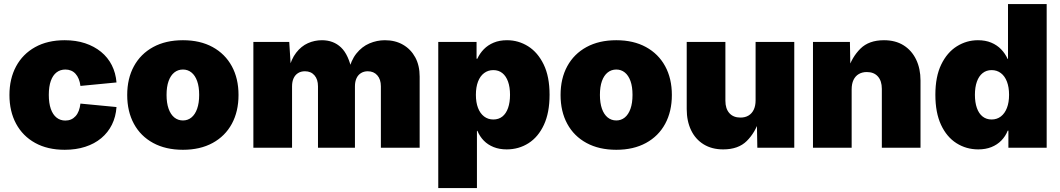

<svg xmlns="http://www.w3.org/2000/svg" viewBox="-20 -748 5366 972"><path d="M307.6 10.3Q220.7 10.3 158 -24.4Q95.2 -59.1 61.5 -121.6Q27.8 -184.1 27.8 -267.1Q27.8 -349.6 61.5 -412.1Q95.2 -474.6 158 -509.5Q220.7 -544.4 307.6 -544.4Q364.3 -544.4 410.6 -529.1Q457 -513.7 491.5 -485.6Q525.9 -457.5 545.9 -418.2Q565.9 -378.9 569.8 -330.6L387.2 -313Q384.8 -333 378.4 -348.4Q372.1 -363.8 362.3 -374.5Q352.5 -385.3 339.6 -390.6Q326.7 -396 311 -396Q285.2 -396 266.4 -381.6Q247.6 -367.2 237.3 -338.6Q227.1 -310.1 227.1 -267.6Q227.1 -225.6 237.3 -196.5Q247.6 -167.5 266.4 -152.6Q285.2 -137.7 311 -137.7Q326.7 -137.7 339.6 -143.3Q352.5 -148.9 362.5 -159.9Q372.6 -170.9 378.7 -187Q384.8 -203.1 387.2 -223.6L569.8 -206.1Q566.4 -156.7 546.6 -116.9Q526.9 -77.1 492.7 -48.6Q458.5 -20 411.6 -4.9Q364.7 10.3 307.6 10.3Z M906.2 10.3Q818.8 10.3 755.4 -24.2Q691.9 -58.6 658 -121.1Q624 -183.6 624 -267.1Q624 -350.6 658 -412.8Q691.9 -475.1 755.4 -509.8Q818.8 -544.4 906.2 -544.4Q993.2 -544.4 1056.4 -509.8Q1119.6 -475.1 1153.6 -412.8Q1187.5 -350.6 1187.5 -267.1Q1187.5 -183.6 1153.6 -121.1Q1119.6 -58.6 1056.4 -24.2Q993.2 10.3 906.2 10.3ZM906.2 -138.2Q930.7 -138.2 949.2 -153.3Q967.8 -168.5 978 -197.5Q988.3 -226.6 988.3 -267.6Q988.3 -309.1 978 -337.6Q967.8 -366.2 949.2 -381.1Q930.7 -396 906.2 -396Q881.3 -396 862.5 -381.1Q843.8 -366.2 833.5 -337.6Q823.2 -309.1 823.2 -267.6Q823.2 -226.6 833.5 -197.5Q843.8 -168.5 862.5 -153.3Q881.3 -138.2 906.2 -138.2Z M1262.7 0V-535.6H1444.3L1453.1 -396H1441.4Q1454.1 -448.7 1479.5 -481.4Q1504.9 -514.2 1538.6 -529.3Q1572.3 -544.4 1609.9 -544.4Q1668 -544.4 1706.5 -507.8Q1745.1 -471.2 1762.7 -385.3H1744.1Q1756.3 -442.4 1784.4 -477.3Q1812.5 -512.2 1850.3 -528.3Q1888.2 -544.4 1928.7 -544.4Q1981 -544.4 2020.5 -521.5Q2060.1 -498.5 2082.3 -457.5Q2104.5 -416.5 2104.5 -360.4V0H1908.2V-311Q1908.2 -346.2 1890.1 -366.7Q1872.1 -387.2 1841.8 -387.2Q1822.3 -387.2 1807.4 -377.9Q1792.5 -368.7 1784.7 -351.6Q1776.9 -334.5 1776.9 -311V0H1589.8V-311Q1589.8 -346.2 1572 -366.7Q1554.2 -387.2 1523.9 -387.2Q1503.4 -387.2 1488.8 -377.9Q1474.1 -368.7 1466.3 -351.6Q1458.5 -334.5 1458.5 -311V0Z M2198.7 204.1V-535.6H2392.6V-450.7H2396.5Q2408.7 -477.5 2429.4 -498.8Q2450.2 -520 2479.5 -532.2Q2508.8 -544.4 2546.9 -544.4Q2604.5 -544.4 2653.6 -513.7Q2702.6 -482.9 2732.4 -421.6Q2762.2 -360.4 2762.2 -268.1Q2762.2 -177.7 2733.6 -116.2Q2705.1 -54.7 2655.8 -23.2Q2606.4 8.3 2544.9 8.3Q2508.3 8.3 2479 -3.4Q2449.7 -15.1 2429.2 -36.1Q2408.7 -57.1 2397 -85.4H2394.5V204.1ZM2477.5 -143.1Q2504.4 -143.1 2523.2 -158Q2542 -172.9 2552 -201.2Q2562 -229.5 2562 -268.1Q2562 -306.6 2552 -334.7Q2542 -362.8 2523.2 -377.9Q2504.4 -393.1 2477.5 -393.1Q2450.7 -393.1 2430.7 -377.9Q2410.6 -362.8 2399.9 -334.7Q2389.2 -306.6 2389.2 -268.1Q2389.2 -229.5 2399.9 -201.7Q2410.6 -173.8 2430.7 -158.4Q2450.7 -143.1 2477.5 -143.1Z M3100.1 10.3Q3012.7 10.3 2949.2 -24.2Q2885.7 -58.6 2851.8 -121.1Q2817.9 -183.6 2817.9 -267.1Q2817.9 -350.6 2851.8 -412.8Q2885.7 -475.1 2949.2 -509.8Q3012.7 -544.4 3100.1 -544.4Q3187 -544.4 3250.2 -509.8Q3313.5 -475.1 3347.4 -412.8Q3381.3 -350.6 3381.3 -267.1Q3381.3 -183.6 3347.4 -121.1Q3313.5 -58.6 3250.2 -24.2Q3187 10.3 3100.1 10.3ZM3100.1 -138.2Q3124.5 -138.2 3143.1 -153.3Q3161.6 -168.5 3171.9 -197.5Q3182.1 -226.6 3182.1 -267.6Q3182.1 -309.1 3171.9 -337.6Q3161.6 -366.2 3143.1 -381.1Q3124.5 -396 3100.1 -396Q3075.2 -396 3056.4 -381.1Q3037.6 -366.2 3027.3 -337.6Q3017.1 -309.1 3017.1 -267.6Q3017.1 -226.6 3027.3 -197.5Q3037.6 -168.5 3056.4 -153.3Q3075.2 -138.2 3100.1 -138.2Z M3641.1 8.3Q3584 8.3 3542.2 -17.3Q3500.5 -43 3478.5 -89.1Q3456.5 -135.3 3456.5 -195.8V-535.6H3652.3V-237.8Q3652.3 -197.8 3672.4 -175.3Q3692.4 -152.8 3728.5 -152.8Q3752.4 -152.8 3769.5 -163.1Q3786.6 -173.3 3795.9 -192.9Q3805.2 -212.4 3805.2 -240.2V-535.6H4001V0H3814L3811.5 -140.6H3823.7Q3803.2 -76.7 3760.5 -34.2Q3717.8 8.3 3641.1 8.3Z M4291.5 -295.4V0H4095.7V-535.6H4282.7L4285.2 -395.5H4272.9Q4293 -459 4335.9 -501.7Q4378.9 -544.4 4455.1 -544.4Q4513.2 -544.4 4554.4 -518.6Q4595.7 -492.7 4617.9 -446.5Q4640.1 -400.4 4640.1 -340.3V0H4444.3V-298.3Q4444.3 -338.4 4424.3 -360.8Q4404.3 -383.3 4368.2 -383.3Q4344.7 -383.3 4327.4 -373Q4310.1 -362.8 4300.8 -343.3Q4291.5 -323.7 4291.5 -295.4Z M4932.6 8.3Q4871.6 8.3 4822 -23.2Q4772.5 -54.7 4743.9 -116.2Q4715.3 -177.7 4715.3 -268.1Q4715.3 -360.4 4745.1 -421.6Q4774.9 -482.9 4824.2 -513.7Q4873.5 -544.4 4930.7 -544.4Q4968.8 -544.4 4998 -532.2Q5027.3 -520 5048.1 -498.5Q5068.8 -477.1 5081.1 -449.7H5083V-727.5H5278.8V0H5085V-86.4H5081.5Q5070.3 -58.1 5049.3 -36.6Q5028.3 -15.1 4999 -3.4Q4969.7 8.3 4932.6 8.3ZM5000 -143.1Q5026.9 -143.1 5046.9 -158.4Q5066.9 -173.8 5077.6 -201.7Q5088.4 -229.5 5088.4 -268.1Q5088.4 -306.6 5077.6 -334.7Q5066.9 -362.8 5046.9 -377.9Q5026.9 -393.1 5000 -393.1Q4973.6 -393.1 4954.6 -377.9Q4935.5 -362.8 4925.5 -334.7Q4915.5 -306.6 4915.5 -268.1Q4915.5 -229.5 4925.5 -201.2Q4935.5 -172.9 4954.6 -158Q4973.6 -143.1 5000 -143.1Z"/></svg>

Font: Inter 20pt Black
Style: Regular
Weight: 900
Version: Version 4.001;git-66647c0bb